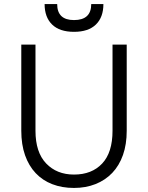

<svg xmlns="http://www.w3.org/2000/svg" viewBox="-20 -920 730 947"><path d="M345 7Q286 7 238 -11.5Q190 -30 156 -66Q122 -102 103.5 -154.5Q85 -207 85 -275V-700H155V-275Q155 -169 207.5 -114Q260 -59 345 -59Q433 -59 484 -113.5Q535 -168 535 -275V-700H605V-275Q605 -208 586.5 -155.5Q568 -103 533.5 -67Q499 -31 451 -12Q403 7 345 7ZM345 -763Q274 -763 237 -799Q200 -835 200 -900H262Q262 -821 345 -821Q430 -821 430 -900H490Q490 -835 453 -799Q416 -763 345 -763Z"/></svg>

Font: PT Root UI Web
Style: Regular
Weight: 400
Designer: Vitaly Kuzmin
Foundry: ParaType Ltd.
Version: Version 1.000W